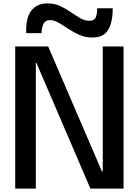

<svg xmlns="http://www.w3.org/2000/svg" viewBox="-20 -1116 821 1136"><path d="M70 0V-841H265L583 -102H588V-841H711V0H515L195 -745H192V0ZM525 -894Q485 -894 450 -909.5Q415 -925 385 -945Q355 -965 328.5 -980.5Q302 -996 279 -997Q249 -998 237.5 -975Q226 -952 226 -920H135Q132 -1012 166 -1054Q200 -1096 261 -1096Q302 -1096 335.5 -1080.5Q369 -1065 398.5 -1044.5Q428 -1024 454.5 -1008.5Q481 -993 509 -993Q536 -993 545.5 -1011Q555 -1029 555 -1067H647Q647 -984 620 -939Q593 -894 525 -894Z"/></svg>

Font: Matangi
Style: Bold
Weight: 700
Designer: Prashant Pant
Foundry: The Graphic Ant
Version: Version 3.002